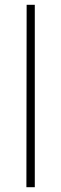

<svg xmlns="http://www.w3.org/2000/svg" viewBox="-20 -780 255 800"><path d="M90 0 91 -760H125V0Z"/></svg>

Font: Be Vietnam Pro Thin
Style: Regular
Weight: 100
Designer: Lam Bao, Tony Le, Vietanh Nguyen
Foundry: Yellow Type Foundry
Version: Version 1.002; ttfautohint (v1.8.3)